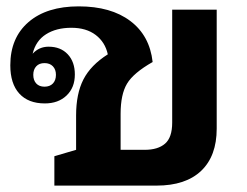

<svg xmlns="http://www.w3.org/2000/svg" viewBox="-20 -580 772 600"><path d="M356.9 -111.8H432.1Q473.6 -111.8 495.8 -131.1Q518.1 -150.4 518.1 -196.8V-549.8H657.2V-178.2Q657.2 -92.3 608.6 -46.1Q560.1 0 469.2 0H149.9V-91.8L217.8 -111.8V-219.2Q217.8 -287.1 240.7 -331.8Q263.7 -376.5 316.9 -410.2Q308.6 -448.2 279.1 -470.7Q249.5 -493.2 203.1 -493.2Q155.8 -493.2 123.8 -472.9Q91.8 -452.6 82 -412.1Q102.1 -434.1 131.8 -434.1Q169.4 -434.1 191.7 -410.4Q213.9 -386.7 213.9 -347.2Q213.9 -306.2 188 -281.5Q162.1 -256.8 120.1 -256.8Q68.4 -256.8 40.3 -287.6Q12.2 -318.4 12.2 -376Q12.2 -461.9 69.1 -511Q126 -560.1 226.1 -560.1Q326.7 -560.1 387.2 -514.4Q447.8 -468.8 457 -386.2Q397 -352.1 377 -318.6Q356.9 -285.2 356.9 -224.1ZM154.8 -346.2Q154.8 -362.8 145.3 -372.8Q135.7 -382.8 119.1 -382.8Q102.5 -382.8 93.3 -372.8Q84 -362.8 84 -346.2Q84 -329.1 93.3 -319.1Q102.5 -309.1 119.1 -309.1Q135.7 -309.1 145.3 -319.1Q154.8 -329.1 154.8 -346.2Z"/></svg>

Font: Droid Sans Thai
Style: Bold
Weight: 700
Designer: Steve Matteson
Foundry: Ascender Corporation
Version: Version 1.00